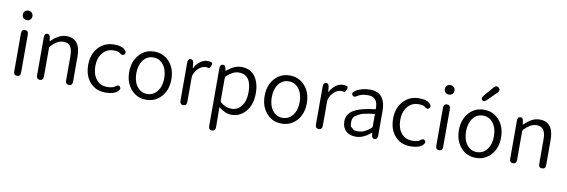

<svg xmlns="http://www.w3.org/2000/svg" viewBox="-68 -1421 6585 2228"><g transform="rotate(10 3224.5 -307.0)"><path d="M136 0Q95 0 95 -48V-492Q95 -540 136 -540Q176 -540 176 -492V-48Q176 0 136 0ZM135 -656Q110 -656 94.5 -671.5Q79 -687 79 -712.5Q79 -738 94.5 -753Q110 -768 135 -768Q160 -768 176 -752.5Q192 -737 192 -712Q192 -687 176 -671.5Q160 -656 135 -656Z M405 0Q364 0 364 -48V-493Q364 -540 397 -542Q430 -543 434 -496L437 -467Q438 -461 439.5 -461Q441 -461 451 -471Q486 -505 524 -527Q572 -554 623 -554Q788 -554 788 -343V-48Q788 0 747 0Q706 0 706 -48V-333Q706 -411 680.5 -447Q655 -483 599 -483Q558 -483 522 -461Q490 -442 455 -406Q445 -395 445 -380V-48Q445 0 405 0Z M1178 13Q1068 13 999 -61Q927 -139 927 -269.5Q927 -400 1004 -480Q1077 -554 1184 -554Q1271 -554 1308 -520Q1344 -488 1321 -462Q1298 -437 1262 -470Q1245 -485 1187 -485Q1111 -485 1061 -425Q1011 -365 1011 -269Q1011 -173 1059 -114Q1107 -55 1185 -55Q1254 -55 1277 -75Q1313 -107 1334 -83Q1355 -59 1320 -27Q1275 13 1178 13Z M1485 -61Q1410 -141 1410 -270.5Q1410 -400 1485 -480Q1554 -554 1658 -554Q1762 -554 1832 -480Q1907 -400 1907 -270.5Q1907 -141 1832 -61Q1762 13 1658 13Q1554 13 1485 -61ZM1539.5 -114.5Q1585 -55 1658 -55Q1731 -55 1777 -114.5Q1823 -174 1823 -270Q1823 -366 1777 -425.5Q1731 -485 1658 -485Q1585 -485 1539.5 -425.5Q1494 -366 1494 -270Q1494 -174 1539.5 -114.5Z M2095 0Q2054 0 2054 -48V-493Q2054 -540 2087 -541Q2120 -543 2124 -495L2128 -447Q2128 -441 2129.5 -441Q2131 -441 2136 -451Q2159 -493 2199 -523.5Q2239 -554 2284 -554Q2317 -554 2333 -546Q2349 -538 2335 -505Q2322 -472 2310 -476Q2298 -480 2274 -480Q2236 -480 2201 -451Q2161 -418 2142 -370Q2135 -352 2135 -333V-48Q2135 0 2095 0Z M2473 232Q2433 232 2433 184V-493Q2433 -540 2466 -542Q2498 -544 2504 -497L2506 -483Q2507 -477 2508.5 -477Q2510 -477 2522 -487Q2606 -554 2684 -554Q2788 -554 2844 -480Q2900 -406 2900 -279Q2900 -145 2829 -64Q2762 13 2664 13Q2592 13 2516 -47Q2512 -50 2512 -45L2514 184Q2514 232 2473 232ZM2815 -278Q2815 -485 2665 -485Q2598 -485 2524 -417Q2514 -407 2514 -393V-129Q2514 -115 2524 -106Q2582 -56 2653 -56Q2724 -56 2769.5 -116.5Q2815 -177 2815 -278Z M3081 -61Q3006 -141 3006 -270.5Q3006 -400 3081 -480Q3150 -554 3254 -554Q3358 -554 3428 -480Q3503 -400 3503 -270.5Q3503 -141 3428 -61Q3358 13 3254 13Q3150 13 3081 -61ZM3135.5 -114.5Q3181 -55 3254 -55Q3327 -55 3373 -114.5Q3419 -174 3419 -270Q3419 -366 3373 -425.5Q3327 -485 3254 -485Q3181 -485 3135.5 -425.5Q3090 -366 3090 -270Q3090 -174 3135.5 -114.5Z M3691 0Q3650 0 3650 -48V-493Q3650 -540 3683 -541Q3716 -543 3720 -495L3724 -447Q3724 -441 3725.5 -441Q3727 -441 3732 -451Q3755 -493 3795 -523.5Q3835 -554 3880 -554Q3913 -554 3929 -546Q3945 -538 3931 -505Q3918 -472 3906 -476Q3894 -480 3870 -480Q3832 -480 3797 -451Q3757 -418 3738 -370Q3731 -352 3731 -333V-48Q3731 0 3691 0Z M4125 13Q4056 13 4013 -26Q3968 -68 3968 -139Q3968 -227 4049 -275Q4127 -321 4297 -340Q4303 -341 4303 -348Q4305 -486 4188 -486Q4109 -486 4066 -456Q4026 -428 4008 -455Q3989 -482 4030 -508Q4099 -554 4201 -554Q4295 -554 4342 -493Q4384 -438 4384 -335V-47Q4384 0 4351 2Q4317 4 4312 -43L4311 -60Q4310 -66 4308.5 -66Q4307 -66 4295 -56Q4214 13 4125 13ZM4147 -53Q4187 -53 4225 -72Q4260 -90 4293 -119Q4303 -128 4303 -142V-281Q4303 -286 4298 -285Q4164 -270 4124 -247Q4103 -235 4083 -223Q4047 -201 4047 -144Q4047 -98 4058 -89Q4076 -74 4095 -59Q4103 -53 4147 -53Z M4771 13Q4661 13 4592 -61Q4520 -139 4520 -269.5Q4520 -400 4597 -480Q4670 -554 4777 -554Q4864 -554 4901 -520Q4937 -488 4914 -462Q4891 -437 4855 -470Q4838 -485 4780 -485Q4704 -485 4654 -425Q4604 -365 4604 -269Q4604 -173 4652 -114Q4700 -55 4778 -55Q4847 -55 4870 -75Q4906 -107 4927 -83Q4948 -59 4913 -27Q4868 13 4771 13Z M5109 0Q5068 0 5068 -48V-492Q5068 -540 5109 -540Q5149 -540 5149 -492V-48Q5149 0 5109 0ZM5108 -656Q5083 -656 5067.5 -671.5Q5052 -687 5052 -712.5Q5052 -738 5067.5 -753Q5083 -768 5108 -768Q5133 -768 5149 -752.5Q5165 -737 5165 -712Q5165 -687 5149 -671.5Q5133 -656 5108 -656Z M5370 -61Q5295 -141 5295 -270.5Q5295 -400 5370 -480Q5439 -554 5543 -554Q5647 -554 5717 -480Q5792 -400 5792 -270.5Q5792 -141 5717 -61Q5647 13 5543 13Q5439 13 5370 -61ZM5424.5 -114.5Q5470 -55 5543 -55Q5616 -55 5662 -114.5Q5708 -174 5708 -270Q5708 -366 5662 -425.5Q5616 -485 5543 -485Q5470 -485 5424.5 -425.5Q5379 -366 5379 -270Q5379 -174 5424.5 -114.5ZM5556 -672Q5523 -639 5501 -659Q5480 -678 5510 -715L5604 -825Q5636 -862 5665 -835Q5694 -808 5659 -774Z M5980 0Q5939 0 5939 -48V-493Q5939 -540 5972 -542Q6005 -543 6009 -496L6012 -467Q6013 -461 6014.5 -461Q6016 -461 6026 -471Q6061 -505 6099 -527Q6147 -554 6198 -554Q6363 -554 6363 -343V-48Q6363 0 6322 0Q6281 0 6281 -48V-333Q6281 -411 6255.5 -447Q6230 -483 6174 -483Q6133 -483 6097 -461Q6065 -442 6030 -406Q6020 -395 6020 -380V-48Q6020 0 5980 0Z"/></g></svg>

Font: Resource Han Rounded JP Normal
Style: Regular
Weight: 350
Designer: Cyano Hao (round all glyphs); Ryoko NISHIZUKA 西塚涼子 (kana, bopomofo & ideographs); Paul D. Hunt (Latin, Greek & Cyrillic)
Foundry: Cyano Hao
Version: 0.990